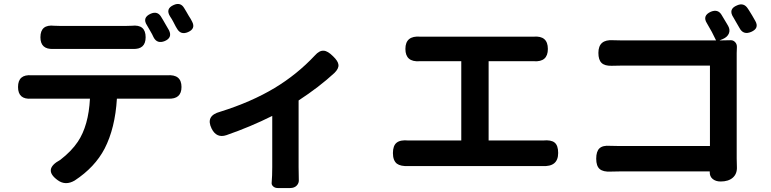

<svg xmlns="http://www.w3.org/2000/svg" viewBox="-20 -869 3890 969"><path d="M272 41Q195 -14 284 -62Q341 -106 373 -154Q427 -235 434 -371H299H165Q152 -371 138 -371Q71 -366 71 -430Q71 -495 140 -489Q153 -489 165 -489Q486 -489 807 -489Q815 -489 823 -489Q896 -495 896 -430Q896 -368 829 -371Q818 -371 807 -371H688H570Q561 -222 508 -119Q459 -25 357 42Q311 69 272 41ZM650 -622Q630 -622 610 -622Q531 -622 451 -622Q370 -622 289 -622Q269 -622 249 -622Q184 -619 184 -681Q184 -747 254 -739Q266 -738 289 -738Q370 -738 451 -738Q531 -738 610 -738Q633 -738 645 -739Q715 -747 715 -681Q715 -619 650 -622ZM755 -681Q749 -695 737 -715Q727 -733 722 -741Q696 -780 741 -800Q774 -814 792 -786Q796 -780 803.5 -767Q811 -754 815 -747Q821 -736 833 -716Q851 -679 812 -662Q773 -646 755 -681ZM873 -725Q871 -728 867 -735Q858 -752 854 -760Q852 -764 847 -772.5Q842 -781 839 -785Q813 -825 857 -844Q891 -859 909 -829Q913 -823 920.5 -810Q928 -797 932 -790Q944 -772 950 -759Q968 -724 929 -707Q892 -691 873 -725Z M1382 80Q1368 80 1359 72Q1350 64 1351 54Q1354 18 1354 -26V-284Q1244 -229 1123 -187Q1073 -170 1048 -220Q1016 -285 1091 -305Q1248 -354 1366 -425Q1479 -493 1569 -589Q1592 -615 1614 -613Q1634 -612 1661 -585Q1686 -561 1688 -543Q1691 -524 1668 -501Q1591 -430 1487 -362V-194V-26Q1487 16 1488 36Q1490 54 1478 67Q1466 80 1444 80H1422Z M2717 -31Q2711 -31 2705 -31H2382H2060Q2051 -31 2041 -31Q2002 -29 1983 -43Q1963 -59 1963 -96.5Q1963 -134 1982 -149Q2001 -164 2041 -160Q2051 -160 2060 -160H2308V-560H2119Q2109 -560 2098 -560Q2026 -555 2026 -622Q2026 -690 2101 -684Q2110 -684 2119 -684H2385H2652Q2663 -684 2673 -684Q2745 -690 2745 -622Q2745 -555 2674 -560Q2663 -560 2652 -560H2446V-160H2705Q2713 -160 2721 -160Q2761 -164 2779 -149.5Q2797 -135 2797 -97Q2797 -26 2717 -31Z M3617 47Q3592 47 3576.5 34Q3561 21 3562 -2V-4H3114Q3080 -4 3062 -3Q3024 -1 3006.5 -16Q2989 -31 2989 -68Q2989 -105 3005.5 -120.5Q3022 -136 3059 -133Q3076 -132 3110 -132H3563V-538H3122Q3086 -538 3067 -537Q3032 -536 3016 -551.5Q3000 -567 3000 -602Q3000 -671 3074 -666Q3091 -665 3122 -665H3358H3594Q3574 -708 3548 -751Q3523 -790 3568 -810Q3603 -824 3621 -795Q3630 -781 3648 -750Q3653 -742 3655 -738Q3666 -718 3658.5 -700Q3651 -682 3628 -672L3611 -665H3615Q3649 -665 3666 -666Q3680 -667 3690 -656.5Q3700 -646 3699 -630Q3699 -621 3698 -601Q3698 -584 3698 -576V-322V-69Q3698 -43 3699 -28Q3701 8 3678 28Q3656 47 3617 47ZM3712 -728Q3700 -748 3694 -759Q3688 -770 3682 -780Q3653 -823 3700 -842Q3734 -857 3754 -826Q3756 -823 3760 -817Q3771 -800 3776 -791Q3780 -784 3788 -770Q3791 -765 3792 -763Q3813 -726 3771 -708Q3731 -691 3712 -728Z"/></svg>

Font: GenSenRounded2 TW B
Style: Regular
Weight: 700
Version: Version 2.000;PS 2;hotconv 16.6.51;makeotf.lib2.5.65220 DEVE